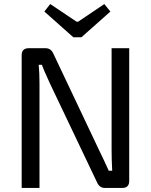

<svg xmlns="http://www.w3.org/2000/svg" viewBox="-20 -928 745 948"><path d="M525 -871 382 -744H342L199 -871L228 -908L358 -821H366L495 -908ZM618 -690V-35Q618 0 584 0H498Q471 0 459 -28L226 -517Q192 -591 187 -608H171Q175 -568 175 -517V0H87V-655Q87 -690 122 -690H205Q232 -690 244 -662L470 -185Q494 -136 517 -85H534Q531 -139 531 -190V-690Z"/></svg>

Font: Exo 2.0
Style: Regular
Weight: 400
Designer: Natanael Gama
Version: Version 1.001;PS 001.001;hotconv 1.0.70;makeotf.lib2.5.58329